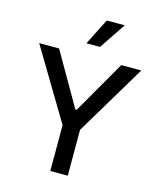

<svg xmlns="http://www.w3.org/2000/svg" viewBox="-138 -1061 960 1157"><g transform="rotate(15 342.5 -482.0)"><path d="M338 -397H346L536 -727H661L397 -286V0H288V-286L24 -727H148ZM494 -964 384 -800H299L382 -964Z"/></g></svg>

Font: Sinter Medium
Style: Regular
Weight: 500
Foundry: Adobe & rsms
Version: Version 1.000